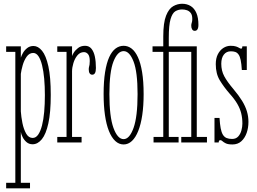

<svg xmlns="http://www.w3.org/2000/svg" viewBox="-20 -776 1401 1046"><path d="M13.5 250V220H63.5V-493.5H13.5V-523.5H93.5V-462Q97 -473.5 105.5 -488.2Q114 -503 128.2 -514.2Q142.5 -525.5 162.5 -525.5Q187.5 -525.5 209 -499.5Q230.5 -473.5 243.5 -415Q256.5 -356.5 256.5 -259Q256.5 -163.5 243.5 -104.2Q230.5 -45 208 -17.5Q185.5 10 157.5 10Q138 10 124.2 -2Q110.5 -14 102.8 -30Q95 -46 93.5 -57.5V220H143.5V250ZM158 -24.5Q175.5 -24.5 188 -42.5Q200.5 -60.5 208.8 -92.2Q217 -124 220.8 -166.5Q224.5 -209 224.5 -257.5Q224.5 -305.5 220.8 -347.2Q217 -389 209.2 -420.5Q201.5 -452 189.5 -469.8Q177.5 -487.5 161 -487.5Q139.5 -487.5 125.2 -467.2Q111 -447 103.5 -420.2Q96 -393.5 93.5 -373.5V-169Q95.5 -139 102.2 -105.5Q109 -72 122.5 -48.2Q136 -24.5 158 -24.5Z M292 0V-30H342.5V-493.5H292V-523.5H372.5V-470Q373 -474.5 381.2 -488.2Q389.5 -502 405 -514.2Q420.5 -526.5 443.5 -526.5Q465 -526.5 478 -510.8Q491 -495 496.8 -467.8Q502.5 -440.5 502.5 -405.5Q502.5 -387 497.5 -378Q492.5 -369 482.5 -369Q474 -369 468.8 -376Q463.5 -383 463.5 -398Q463.5 -406 465 -411.2Q466.5 -416.5 467.8 -423.8Q469 -431 469 -443.5Q469 -469.5 459.8 -480.8Q450.5 -492 437.5 -492Q416 -492 401.5 -474.2Q387 -456.5 379.8 -432Q372.5 -407.5 372.5 -387.5V-30H424.5V0Z M653.5 11Q628 11 607.8 -8Q587.5 -27 573.2 -62.8Q559 -98.5 551.8 -149.2Q544.5 -200 544.5 -263.5Q544.5 -333 552.5 -383Q560.5 -433 575 -464.8Q589.5 -496.5 609.5 -511.5Q629.5 -526.5 653.5 -526.5Q677 -526.5 696.8 -511.5Q716.5 -496.5 731.2 -464.8Q746 -433 754.2 -383Q762.5 -333 762.5 -263.5Q762.5 -200 755 -149.2Q747.5 -98.5 733.2 -62.8Q719 -27 698.8 -8Q678.5 11 653.5 11ZM653.5 -18Q685.5 -18 707.5 -79Q729.5 -140 729.5 -263.5Q729.5 -384.5 707.5 -441Q685.5 -497.5 653.5 -497.5Q620.5 -497.5 598.2 -441Q576 -384.5 576 -263.5Q576 -140 598.2 -79Q620.5 -18 653.5 -18Z M816.5 0V-30H869.5V-493.5H811V-523.5H869.5V-577.5Q869.5 -652.5 884.8 -690.8Q900 -729 923.5 -742.2Q947 -755.5 972 -755.5Q999 -755.5 1019 -743Q1039 -730.5 1050 -705Q1061 -679.5 1061 -640Q1061 -630 1058.8 -622.8Q1056.5 -615.5 1052.2 -611.8Q1048 -608 1041 -608Q1031.5 -608 1026.8 -616Q1022 -624 1022 -635.5Q1022 -643.5 1023.5 -648Q1025 -652.5 1026.2 -658Q1027.5 -663.5 1027.5 -673.5Q1027.5 -694 1019.2 -705Q1011 -716 998.5 -720.2Q986 -724.5 972 -724.5Q952 -724.5 935.5 -714.8Q919 -705 909.2 -672Q899.5 -639 899.5 -570V-523.5H998.5V-493.5H899.5V-30H953V0ZM967.5 0V-30H1022V-493.5H967.5V-523.5H1052V-30H1107.5V0Z M1246.5 11Q1222.5 11 1210.2 5Q1198 -1 1192 -6.8Q1186 -12.5 1180.5 -12.5Q1175.5 -12.5 1173.5 -9Q1171.5 -5.5 1171.5 0H1148.5V-133.5H1176Q1178 -99.5 1182.2 -77.2Q1186.5 -55 1194.2 -42.2Q1202 -29.5 1214.2 -24.2Q1226.5 -19 1244.5 -19Q1265.5 -19 1277.8 -32.5Q1290 -46 1295.2 -65.5Q1300.5 -85 1300.5 -103Q1300.5 -132.5 1294.2 -158.2Q1288 -184 1272.8 -210.2Q1257.5 -236.5 1230 -267Q1200 -301.5 1177.8 -337.8Q1155.5 -374 1155.5 -426.5Q1155.5 -458.5 1167 -480.8Q1178.5 -503 1197 -514.8Q1215.5 -526.5 1236.5 -526.5Q1255 -526.5 1266 -522.8Q1277 -519 1283.2 -515Q1289.5 -511 1293.5 -511Q1297.5 -511 1298.8 -514.2Q1300 -517.5 1300.5 -523.5H1324.5V-394.5H1297.5Q1295.5 -428.5 1291.2 -448.8Q1287 -469 1279.5 -479.2Q1272 -489.5 1261.8 -493Q1251.5 -496.5 1237.5 -496.5Q1213.5 -496.5 1199.5 -478.5Q1185.5 -460.5 1185.5 -428.5Q1185.5 -391 1201.5 -361Q1217.5 -331 1251 -291.5Q1280.5 -256.5 1298.8 -226.8Q1317 -197 1325.2 -169.2Q1333.5 -141.5 1333.5 -112Q1333.5 -80 1323.8 -52Q1314 -24 1294.8 -6.5Q1275.5 11 1246.5 11Z"/></svg>

Font: Imbue Thin 10pt Thin
Style: Regular
Weight: 250
Version: Version 1.102